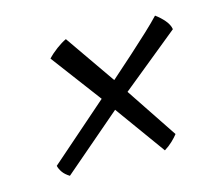

<svg xmlns="http://www.w3.org/2000/svg" viewBox="-64 -560 616 531"><g transform="rotate(-15 244.0 -295.0)"><path d="M76 -111Q63 -119 56.5 -128.5Q50 -138 48 -147L216 -294L108 -438Q119 -450 134.5 -461.5Q150 -473 163 -479L263 -335Q297 -365 326.5 -391.5Q356 -418 379.5 -440Q403 -462 418 -478Q432 -468 443 -455Q454 -442 456 -429L290 -294L388 -147Q382 -139 371.5 -129Q361 -119 348 -111L244 -255Z"/></g></svg>

Font: Texturina 12pt
Style: Italic
Weight: 400
Italic angle: -11°
Designer: Guillermo Torres Carreño
Foundry: Omnibus-Type
Version: Version 1.002